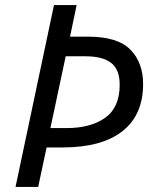

<svg xmlns="http://www.w3.org/2000/svg" viewBox="-20 -734 607 754"><path d="M41 0 192 -714H281L255 -590H327Q442 -590 492 -539Q542 -488 542 -404Q542 -283 461 -219Q380 -155 226 -155H163L130 0ZM178 -231H241Q336 -231 393 -271.5Q450 -312 450 -401Q450 -461 416.5 -487Q383 -513 315 -513H238Z"/></svg>

Font: BC Sans
Style: Italic
Weight: 400
Italic angle: -12°
Designer: Monotype Design Team
Designer: Province of B.C.
Foundry: Monotype Imaging Inc.
Version: Version 2.000;GOOG;noto-source:20170915:90ef993387c0